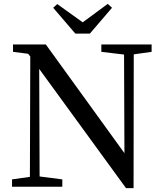

<svg xmlns="http://www.w3.org/2000/svg" viewBox="-20 -962 844 989"><path d="M629 7 182 -607 184 -53 301 -38V0H42V-38L134 -51L136 -671L125 -685L47 -695V-733H216L621 -173L619 -681L502 -695V-733H761V-695L669 -682L668 7ZM368 -789 254 -922 275 -941 406 -847 535 -942 557 -922 443 -789Z"/></svg>

Font: GenRyuMin TW M
Style: Regular
Weight: 500
Version: Version 1.501;PS 1;hotconv 16.6.51;makeotf.lib2.5.65220